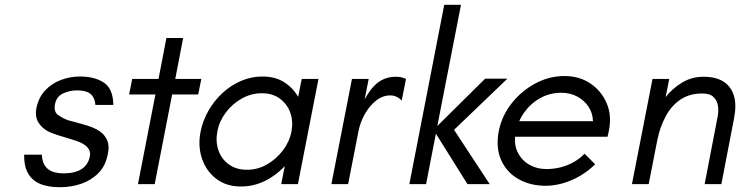

<svg xmlns="http://www.w3.org/2000/svg" viewBox="-20 -770 3095 803"><path d="M230 13Q179 13 145.5 -2Q112 -17 96 -47.5Q80 -78 81 -123H155Q156 -101 163 -86Q170 -71 182 -62Q194 -53 210 -49Q226 -45 245 -45Q294 -45 321.5 -63Q349 -81 356 -117Q360 -138 345.5 -154Q331 -170 299 -181Q285 -186 264 -192Q243 -198 221 -205Q199 -212 182 -220Q154 -235 140 -259Q126 -283 132 -317Q141 -362 168.5 -391.5Q196 -421 234.5 -435.5Q273 -450 314 -450Q376 -450 414.5 -424.5Q453 -399 454 -331H379Q377 -354 367.5 -367.5Q358 -381 341.5 -386.5Q325 -392 301 -392Q271 -392 243.5 -379Q216 -366 210 -334Q204 -302 223.5 -288.5Q243 -275 265 -267Q276 -264 297.5 -258.5Q319 -253 343 -245.5Q367 -238 384 -229Q414 -213 426.5 -187Q439 -161 431 -126Q422 -77 392 -46.5Q362 -16 320 -1.5Q278 13 230 13Z M557 0 630 -375H520L533 -440H643L676 -611H746L713 -440H822L809 -375H700L627 0Z M988 10Q926 10 884 -22.5Q842 -55 824.5 -107.5Q807 -160 819 -220Q828 -265 851.5 -306.5Q875 -348 910 -380.5Q945 -413 988 -431.5Q1031 -450 1077 -450Q1131 -450 1168 -426.5Q1205 -403 1227 -365L1242 -440H1312L1226 0H1156L1171 -75Q1147 -50 1118 -30.5Q1089 -11 1056.5 -0.5Q1024 10 988 10ZM1013 -60Q1058 -60 1097 -82.5Q1136 -105 1163.5 -141.5Q1191 -178 1199 -220Q1207 -263 1194 -299Q1181 -335 1150.5 -357.5Q1120 -380 1075 -380Q1030 -380 990.5 -357.5Q951 -335 924 -299Q897 -263 889 -220Q881 -178 893.5 -141.5Q906 -105 937 -82.5Q968 -60 1013 -60Z M1366 0 1452 -440H1522L1505 -354Q1525 -391 1545.5 -411.5Q1566 -432 1588.5 -440.5Q1611 -449 1635 -449Q1646 -449 1657 -447Q1668 -445 1678 -440L1660 -349Q1650 -360 1638 -365.5Q1626 -371 1612 -371Q1580 -371 1552 -348.5Q1524 -326 1505 -291.5Q1486 -257 1479 -220L1436 0Z M1692 0 1838 -750H1908L1809 -243L2009 -441H2102L1879 -227L2028 0H1935L1803 -211L1762 0Z M2263 7Q2197 7 2147.5 -21.5Q2098 -50 2075.5 -101.5Q2053 -153 2066 -222Q2079 -286 2120 -338Q2161 -390 2219 -421Q2277 -452 2341 -452Q2403 -452 2449 -421Q2495 -390 2517 -339Q2539 -288 2527 -226L2521 -198H2103L2118 -263H2460Q2459 -297 2441.5 -323.5Q2424 -350 2394.5 -366Q2365 -382 2327 -382Q2280 -382 2240 -360Q2200 -338 2173 -300.5Q2146 -263 2137 -216Q2128 -170 2144 -135.5Q2160 -101 2192.5 -82Q2225 -63 2265 -63Q2296 -63 2324 -70Q2352 -77 2377.5 -91Q2403 -105 2425 -127L2469 -83Q2441 -55 2406 -34.5Q2371 -14 2334 -3.5Q2297 7 2263 7Z M2623 0 2709 -440H2779L2764 -364Q2792 -400 2832.5 -424.5Q2873 -449 2922 -449Q2974 -449 3006 -428.5Q3038 -408 3049.5 -369.5Q3061 -331 3050 -275L2997 0H2927L2980 -275Q2986 -301 2983 -325Q2980 -349 2964.5 -364Q2949 -379 2917 -379Q2863 -379 2825 -353Q2787 -327 2763.5 -282.5Q2740 -238 2729 -184L2693 0Z"/></svg>

Font: Teachers
Style: Italic
Weight: 400
Italic angle: -11°
Designer: Alfredo Marco Pradil, Chank Diesel
Version: Version 1.001